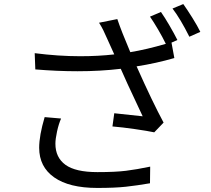

<svg xmlns="http://www.w3.org/2000/svg" viewBox="-20 -881 1040 946"><path d="M967 -724 913 -700Q869 -788 830 -839L883 -861Q903 -833 928 -793Q953 -753 967 -724ZM854 -684 825 -671 839 -595Q749 -569 653 -554Q732 -377 786 -277L740 -229Q707 -236 644.5 -245Q582 -254 534 -258L543 -323L683 -308L661 -355Q599 -486 575 -542Q475 -530 362 -530Q262 -530 154 -539L151 -619Q268 -604 375 -604Q465 -604 543 -613L510 -686Q497 -716 488.5 -733Q480 -750 468 -769L558 -787Q579 -725 622 -624Q701 -637 797 -665Q781 -698 759 -735.5Q737 -773 719 -799L773 -822Q792 -795 815.5 -754.5Q839 -714 854 -684ZM253 -173Q253 -105 302.5 -69Q352 -33 460 -33Q548 -33 600.5 -39.5Q653 -46 720 -60L719 22Q655 33 600.5 39Q546 45 459 45Q321 45 247 -7Q173 -59 173 -153Q173 -213 200 -304L281 -297Q269 -270 261 -233Q253 -196 253 -173Z"/></svg>

Font: Noto Sans SC
Style: Regular
Weight: 400
Designer: Ryoko NISHIZUKA ____ (kana & ideographs); Paul D. Hunt (Latin, Greek & Cyrillic); Wenlong ZHANG ___ (bopomofo); Sandoll 
Foundry: Adobe Systems Incorporated
Version: Version 1.004